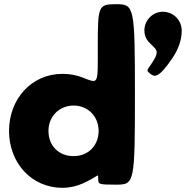

<svg xmlns="http://www.w3.org/2000/svg" viewBox="-20 -880 886 915"><path d="M23 -256C23 -106 128 15 278 15C313 15 346 7 375 -6C454 -42 447 -57 448 -29C448 -1 450 0 536 0C621 0 623 -12 623 -430C623 -848 620 -860 535 -860C449 -860 446 -854 446 -662C446 -470 452 -481 372 -511C344 -522 313 -528 278 -528C128 -528 23 -406 23 -256ZM756 -824C708 -824 668 -784 668 -734C668 -714 675 -696 687 -682C723 -642 748 -644 701 -575C679 -543 677 -544 696 -529C715 -513 735 -503 805 -608C829 -645 846 -688 846 -734C846 -784 806 -824 756 -824ZM211 -256C211 -327 264 -377 331 -377C397 -377 450 -327 450 -256C450 -186 400 -136 331 -136C259 -136 211 -186 211 -256Z"/></svg>

Font: Hussar Print
Style: Bold
Weight: 700
Foundry: Cannot Into Space Fonts
Version: Version 2.00